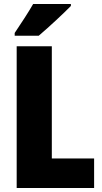

<svg xmlns="http://www.w3.org/2000/svg" viewBox="-20 -947 514 967"><path d="M337 -917V-927H147C122 -883 86 -829 54 -781V-767H175C226 -810 303 -882 337 -917ZM64 0H454V-149H241V-714H64Z"/></svg>

Font: Noto Sans Sinhala Condensed Black
Style: Regular
Weight: 900
Width: 3
Designer: Jelle Bosma - Monotype Design Team
Foundry: Monotype Imaging Inc.
Version: Version 2.006